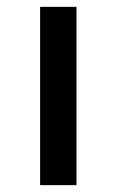

<svg xmlns="http://www.w3.org/2000/svg" viewBox="-20 -540 340 560"><path d="M97 0V-520H203V0Z"/></svg>

Font: Iosevka Aile Semibold
Style: Regular
Weight: 600
Designer: Belleve Invis
Foundry: Belleve Invis
Version: Version 31.1.0; ttfautohint (v1.8.4)